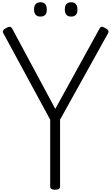

<svg xmlns="http://www.w3.org/2000/svg" viewBox="-20 -1657 981 1691"><path d="M465 14Q422 14 422 -14V-603L9 -1365Q2 -1377 7.5 -1388Q13 -1399 34 -1410Q53 -1421 65.5 -1421Q78 -1421 88 -1404L467 -698L856 -1404Q866 -1421 877 -1421Q888 -1421 907 -1410Q928 -1399 933.5 -1388Q939 -1377 932 -1365L509 -603V-14Q509 14 465 14ZM336 -1511Q309 -1511 294.5 -1526.5Q280 -1542 280 -1573Q280 -1606 294 -1621.5Q308 -1637 337 -1637Q364 -1637 378 -1621Q392 -1605 392 -1574Q393 -1542 378.5 -1526.5Q364 -1511 336 -1511ZM607 -1511Q579 -1511 565 -1526.5Q551 -1542 551 -1573Q551 -1606 565 -1621.5Q579 -1637 607 -1637Q634 -1637 648 -1621Q662 -1605 662 -1574Q663 -1542 648.5 -1526.5Q634 -1511 607 -1511Z"/></svg>

Font: Playwrite BE WAL
Style: Regular
Weight: 400
Designer: Veronika Burian, José Scaglione
Foundry: TypeTogether
Version: Version 1.002